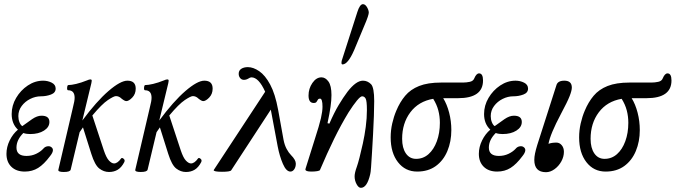

<svg xmlns="http://www.w3.org/2000/svg" viewBox="-20 -812 3241 921"><path d="M99 11Q58 11 34.5 -12Q11 -35 11 -74Q11 -107 26.5 -138.5Q42 -170 66 -190Q36 -218 36 -265Q36 -306 57.5 -342.5Q79 -379 113.5 -402Q148 -425 187 -425Q209 -425 228 -415.5Q247 -406 247 -387Q247 -367 224.5 -358.5Q202 -350 176 -350Q150 -350 125 -337.5Q100 -325 84 -303.5Q68 -282 68 -255Q68 -239 73.5 -225.5Q79 -212 87 -207Q110 -224 134 -240.5Q158 -257 179 -257Q217 -257 217 -227Q217 -202 191 -185.5Q165 -169 125 -169Q118 -169 109 -170Q100 -171 92 -174Q59 -141 59 -104Q59 -64 107 -64Q132 -64 153 -74Q174 -84 187 -98Q195 -108 206.5 -110Q218 -112 225 -107Q245 -94 220 -63Q191 -24 163 -6.5Q135 11 99 11Z M286 13Q257 13 260 2L329 -293Q334 -313 336 -324Q338 -335 338 -343Q338 -379 307 -379Q301 -379 302 -391.5Q303 -404 308 -404Q322 -404 345.5 -409.5Q369 -415 399 -427Q407 -431 414 -431Q420 -431 420 -425Q420 -424 419.5 -420.5Q419 -417 418 -412L375 -234Q443 -326 500.5 -375.5Q558 -425 591 -425Q631 -425 631 -387Q631 -361 614.5 -344Q598 -327 586 -327Q578 -327 563 -339Q551 -351 536 -351Q526 -351 497.5 -332Q469 -313 423 -258L478 -91Q490 -55 503 -41.5Q516 -28 527 -28Q544 -28 561 -52Q565 -57 573 -50.5Q581 -44 576 -34Q563 -9 545 2Q527 13 503 13Q478 13 456.5 -3.5Q435 -20 418 -74L378 -201Q370 -190 362 -178L319 2Q316 13 286 13Z M655 13Q626 13 629 2L698 -293Q703 -313 705 -324Q707 -335 707 -343Q707 -379 676 -379Q670 -379 671 -391.5Q672 -404 677 -404Q691 -404 714.5 -409.5Q738 -415 768 -427Q776 -431 783 -431Q789 -431 789 -425Q789 -424 788.5 -420.5Q788 -417 787 -412L744 -234Q812 -326 869.5 -375.5Q927 -425 960 -425Q1000 -425 1000 -387Q1000 -361 983.5 -344Q967 -327 955 -327Q947 -327 932 -339Q920 -351 905 -351Q895 -351 866.5 -332Q838 -313 792 -258L847 -91Q859 -55 872 -41.5Q885 -28 896 -28Q913 -28 930 -52Q934 -57 942 -50.5Q950 -44 945 -34Q932 -9 914 2Q896 13 872 13Q847 13 825.5 -3.5Q804 -20 787 -74L747 -201Q739 -190 731 -178L688 2Q685 13 655 13Z M1045 12Q1005 12 1005 4L1252 -372Q1221 -441 1186 -441Q1180 -441 1171 -435Q1161 -429 1150 -429Q1139 -429 1132 -437.5Q1125 -446 1125 -458Q1125 -474 1137.5 -482Q1150 -490 1169 -490Q1195 -490 1223.5 -470.5Q1252 -451 1276 -406.5Q1300 -362 1314 -286L1340 -142Q1345 -116 1355 -97.5Q1365 -79 1376 -68Q1399 -45 1399 -27Q1399 -11 1391.5 0Q1384 11 1373 11Q1353 11 1337 -26Q1321 -63 1312 -110L1279 -286L1089 5Q1084 12 1045 12Z M1711 89Q1700 89 1690.5 71.5Q1681 54 1681 34Q1681 17 1692 -13Q1697 -27 1704.5 -56Q1712 -85 1720.5 -123.5Q1729 -162 1734.5 -203.5Q1740 -245 1740 -284Q1740 -328 1734 -339Q1728 -350 1717 -350Q1709 -350 1692 -329.5Q1675 -309 1652 -273Q1616 -214 1582.5 -145.5Q1549 -77 1515 3Q1514 7 1501.5 9Q1489 11 1474 11Q1445 11 1445 1Q1445 -2 1446 -4L1489 -141Q1512 -212 1519.5 -245Q1527 -278 1527 -300Q1527 -339 1515 -339Q1508 -339 1505 -334Q1502 -329 1498.5 -323.5Q1495 -318 1485 -318Q1460 -318 1460 -354Q1460 -387 1478.5 -414Q1497 -441 1522 -441Q1541 -441 1555.5 -421Q1570 -401 1570 -356Q1570 -331 1565.5 -299.5Q1561 -268 1551 -221L1560 -219Q1583 -272 1604.5 -308Q1626 -344 1647 -372Q1688 -425 1721 -425Q1743 -425 1760 -408Q1775 -392 1775 -327Q1775 -298 1773.5 -255.5Q1772 -213 1769.5 -167.5Q1767 -122 1764.5 -80.5Q1762 -39 1760 -11Q1758 17 1756 23Q1741 89 1711 89ZM1623 -503Q1618 -503 1618 -511Q1618 -517 1619 -520L1694 -754Q1706 -792 1721 -792Q1732 -792 1740.5 -777.5Q1749 -763 1749 -751Q1749 -746 1744 -730.5Q1739 -715 1726 -685L1679 -572Q1649 -503 1623 -503Z M1981 11Q1924 11 1889 -34Q1854 -79 1854 -153Q1854 -187 1861.5 -220Q1869 -253 1881 -281Q1898 -322 1923.5 -352.5Q1949 -383 1990.5 -399.5Q2032 -416 2096 -416H2201Q2217 -416 2233.5 -419.5Q2250 -423 2255 -436Q2265 -460 2278 -460Q2297 -460 2297 -426Q2297 -341 2177 -341H2106Q2124 -312 2134.5 -271.5Q2145 -231 2145 -188Q2145 -133 2126 -87.5Q2107 -42 2070.5 -15.5Q2034 11 1981 11ZM1909 -146Q1909 -102 1927 -76Q1945 -50 1976 -50Q2010 -50 2035.5 -72.5Q2061 -95 2075.5 -134.5Q2090 -174 2090 -223Q2090 -254 2082.5 -282.5Q2075 -311 2058 -338Q1988 -326 1948.5 -273.5Q1909 -221 1909 -146Z M2365 11Q2324 11 2300.5 -12Q2277 -35 2277 -74Q2277 -107 2292.5 -138.5Q2308 -170 2332 -190Q2302 -218 2302 -265Q2302 -306 2323.5 -342.5Q2345 -379 2379.5 -402Q2414 -425 2453 -425Q2475 -425 2494 -415.5Q2513 -406 2513 -387Q2513 -367 2490.5 -358.5Q2468 -350 2442 -350Q2416 -350 2391 -337.5Q2366 -325 2350 -303.5Q2334 -282 2334 -255Q2334 -239 2339.5 -225.5Q2345 -212 2353 -207Q2376 -224 2400 -240.5Q2424 -257 2445 -257Q2483 -257 2483 -227Q2483 -202 2457 -185.5Q2431 -169 2391 -169Q2384 -169 2375 -170Q2366 -171 2358 -174Q2325 -141 2325 -104Q2325 -64 2373 -64Q2398 -64 2419 -74Q2440 -84 2453 -98Q2461 -108 2472.5 -110Q2484 -112 2491 -107Q2511 -94 2486 -63Q2457 -24 2429 -6.5Q2401 11 2365 11Z M2599 14Q2543 14 2543 -45Q2543 -59 2546.5 -76Q2550 -93 2557 -116L2649 -403Q2655 -425 2687 -425Q2723 -425 2723 -392Q2723 -378 2712.5 -351Q2702 -324 2671 -266Q2619 -168 2611 -122Q2626 -128 2649 -128Q2664 -128 2674.5 -115.5Q2685 -103 2685 -84Q2685 -60 2672.5 -37.5Q2660 -15 2640 -0.5Q2620 14 2599 14Z M2885 11Q2828 11 2793 -34Q2758 -79 2758 -153Q2758 -187 2765.5 -220Q2773 -253 2785 -281Q2802 -322 2827.5 -352.5Q2853 -383 2894.5 -399.5Q2936 -416 3000 -416H3105Q3121 -416 3137.5 -419.5Q3154 -423 3159 -436Q3169 -460 3182 -460Q3201 -460 3201 -426Q3201 -341 3081 -341H3010Q3028 -312 3038.5 -271.5Q3049 -231 3049 -188Q3049 -133 3030 -87.5Q3011 -42 2974.5 -15.5Q2938 11 2885 11ZM2813 -146Q2813 -102 2831 -76Q2849 -50 2880 -50Q2914 -50 2939.5 -72.5Q2965 -95 2979.5 -134.5Q2994 -174 2994 -223Q2994 -254 2986.5 -282.5Q2979 -311 2962 -338Q2892 -326 2852.5 -273.5Q2813 -221 2813 -146Z"/></svg>

Font: Junicode Two Beta Condensed
Style: Italic
Weight: 400
Width: 3
Italic angle: -9°
Version: Version 1.053; ttfautohint (v1.8.4)